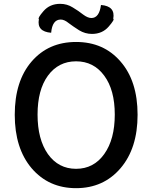

<svg xmlns="http://www.w3.org/2000/svg" viewBox="-20 -969 794 1002"><path d="M145 -91Q57 -195 57 -370Q57 -546 145 -648Q233 -750 377 -750Q521 -750 609 -648Q698 -546 698 -370Q698 -195 609 -91Q520 13 377 13Q234 13 145 -91ZM524 -574Q469 -649 377 -649Q285 -649 230 -574Q176 -500 176 -371Q176 -242 230 -165Q285 -88 377 -88Q469 -88 524 -165Q579 -242 579 -371Q579 -500 524 -574ZM460 -792Q424 -792 393 -811Q363 -830 339 -848Q316 -867 297 -867Q253 -867 247 -798Q171 -804 183 -869Q175 -874 207 -911Q240 -949 294 -949Q330 -949 360 -930Q390 -912 414 -893Q438 -875 457 -875Q498 -875 507 -943Q583 -937 571 -871Q580 -868 547 -830Q514 -792 460 -792Z"/></svg>

Font: Swei Half Moon CJK TC
Style: Medium
Weight: 500
Version: Version 2.125